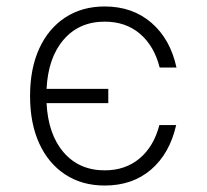

<svg xmlns="http://www.w3.org/2000/svg" viewBox="-20 -562 640 594"><path d="M304 12Q234 12 182 -22Q130 -56 101.5 -118Q73 -180 73 -265Q73 -350 101.5 -412Q130 -474 182 -508Q234 -542 304 -542Q390 -542 448.5 -491.5Q507 -441 526 -353H474Q457 -420 413 -457.5Q369 -495 304 -495Q225 -495 177 -439.5Q129 -384 124 -287H315V-243H124Q129 -146 177 -90.5Q225 -35 304 -35Q368 -35 412 -72Q456 -109 473 -175H525Q505 -87 447.5 -37.5Q390 12 304 12Z"/></svg>

Font: Geist Mono UltraLight
Style: Regular
Weight: 200
Monospace: yes
Designer: Basement.studio, Andrés Briganti, Mateo Zaragoza
Foundry: Basement.studio, Vercel, Andrés Briganti, Guido Ferreyra, Mateo Zaragoza
Version: Version 1.400; ttfautohint (v1.8.4.7-5d5b)